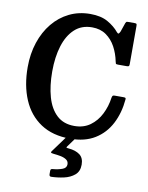

<svg xmlns="http://www.w3.org/2000/svg" viewBox="-107 -839 910 1179"><g transform="rotate(10 348.0 -249.5)"><path d="M36.5 -375Q36.5 -458.5 60 -529.2Q83.5 -600 126.5 -652.5Q169.5 -705 228.8 -734Q288 -763 359.5 -763Q426 -763 469 -738.5Q512 -714 539 -681Q546.5 -672.5 550.5 -674.5Q554.5 -676.5 560.5 -689L580 -745.5Q582.5 -751 584.8 -753Q587 -755 596 -755H636Q646 -755 648.2 -752.2Q650.5 -749.5 650.5 -739.5V-501.5Q650.5 -491.5 647.2 -488.8Q644 -486 633.5 -486H580Q568 -486 566.2 -489.8Q564.5 -493.5 562.5 -503Q553 -550.5 530.8 -591.8Q508.5 -633 472.2 -658.5Q436 -684 384.5 -684Q319 -684 275.8 -644Q232.5 -604 211 -534.2Q189.5 -464.5 189.5 -375Q189.5 -285.5 209.2 -216.2Q229 -147 271.2 -107.8Q313.5 -68.5 380.5 -68.5Q438.5 -68.5 479.2 -98Q520 -127.5 544.2 -175.5Q568.5 -223.5 576 -279Q578 -288.5 581 -291.8Q584 -295 593.5 -295H647.5Q657 -295 660.2 -292.8Q663.5 -290.5 662.5 -283Q655 -198 620.2 -131Q585.5 -64 523 -25.5Q460.5 13 369.5 13Q259.5 13 185.2 -36.2Q111 -85.5 73.8 -173Q36.5 -260.5 36.5 -375ZM283 249V228.5Q283 220 287 217.8Q291 215.5 298.5 215Q329 212.5 355 203.2Q381 194 381 171Q381 152.5 366.5 142.5Q352 132.5 330 128.2Q308 124 285.5 122Q271 120.5 269 117.2Q267 114 272 107.5L349 2Q352.5 -3 361 -3H393.5Q405 -3 404.8 -0.8Q404.5 1.5 400.5 7L362 60Q355.5 68.5 356.8 70.5Q358 72.5 371.5 73.5Q414.5 77 440.8 96.5Q467 116 467 158Q467 200 440.2 222.5Q413.5 245 374 253.8Q334.5 262.5 295.5 263.5Q283 264 283 249Z"/></g></svg>

Font: Besley* Narrow Semi
Style: Regular
Weight: 600
Width: 4
Designer: Owen Earl
Foundry: indestructible type*
Version: Version 3.000; ttfautohint (v1.8.3)